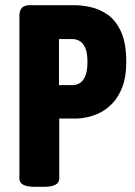

<svg xmlns="http://www.w3.org/2000/svg" viewBox="-20 -720 522 742"><path d="M115 2Q55 2 55 -30V-660Q55 -700 95 -700H268Q296 -700 330.5 -692.5Q365 -685 396.5 -663Q428 -641 448 -597Q468 -553 468 -481Q468 -423 453 -384Q438 -345 414.5 -320.5Q391 -296 364.5 -283.5Q338 -271 315 -266.5Q292 -262 278 -262H209V-30Q209 2 149 2ZM208 -391H261Q274 -391 287 -398Q300 -405 309 -424.5Q318 -444 318 -481Q318 -517 309 -536Q300 -555 287 -562Q274 -569 261 -569H208Z"/></svg>

Font: Asap Condensed VF Beta
Style: Regular
Weight: 400
Designer: Pablo Cosgaya
Foundry: Omnibus-Type
Version: Version 1.008